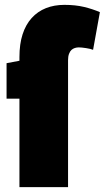

<svg xmlns="http://www.w3.org/2000/svg" viewBox="-20 -770 431 790"><path d="M260 -522V0H60V-364H7V-510L60 -520V-535Q60 -589 73 -629Q86 -669 110.5 -696Q135 -723 169 -736.5Q203 -750 245 -750Q290 -750 325.5 -741.5Q361 -733 391 -720L363 -565Q354 -569 334.5 -572Q315 -575 304 -575Q296 -575 288 -572.5Q280 -570 274 -564.5Q268 -559 264 -548.5Q260 -538 260 -522Z"/></svg>

Font: Georama SemiCondensed Black
Style: Regular
Weight: 900
Width: 4
Designer: Jean-Baptiste Levee
Foundry: Production Type
Version: Version 1.001